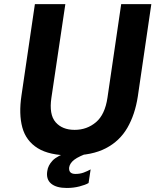

<svg xmlns="http://www.w3.org/2000/svg" viewBox="-20 -743 753 930"><path d="M323 10Q219.5 10 162.8 -25.2Q106 -60.5 88.2 -125.5Q70.5 -190.5 84 -280.5L149 -723H296.5L229 -269.5Q217 -188.5 249.2 -151.2Q281.5 -114 341.5 -114Q401 -114 444.8 -151Q488.5 -188 500.5 -269.5L567 -723H713L647.5 -275.5Q634 -188 596.8 -123.8Q559.5 -59.5 492.5 -24.8Q425.5 10 323 10ZM303.5 167.5Q253 167.5 227.8 146.5Q202.5 125.5 209 85.5Q212.5 58.5 234.5 35Q256.5 11.5 315.5 -8L416.5 -5.5Q361.5 14 340 30.5Q318.5 47 315 67.5Q311.5 99.5 345.5 99.5Q367.5 99.5 385.5 92.8Q403.5 86 419 77.5L409 143.5Q394 152.5 365 160Q336 167.5 303.5 167.5Z"/></svg>

Font: Public Sans
Style: Bold Italic
Weight: 700
Italic angle: -8°
Designer: The Public Sans project authors (U.S. Web Design System). Libre Franklin designed by Pablo Impallari and Rodrigo Fuenzal
Version: Version 1.008; ttfautohint (v1.8.1) -l 8 -r 50 -G 200 -x 14 